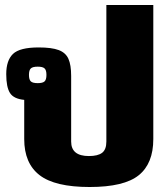

<svg xmlns="http://www.w3.org/2000/svg" viewBox="-20 -734 669 769"><path d="M77 -177V-334Q35 -338 20 -361.5Q5 -385 5 -437Q5 -492 32 -518Q59 -544 135 -544Q187 -544 215 -533.5Q243 -523 254 -498.5Q265 -474 265 -430V-167Q265 -109 336 -109Q372 -109 389 -122Q406 -135 406 -167V-714H594V-177Q594 -79 535.5 -32Q477 15 339 15Q200 15 138.5 -32.5Q77 -80 77 -177ZM166 -434Q166 -453 158.5 -460Q151 -467 131 -467Q111 -467 103.5 -460Q96 -453 96 -434Q96 -415 103.5 -408Q111 -401 131 -401Q151 -401 158.5 -408Q166 -415 166 -434Z"/></svg>

Font: Pridi
Style: Bold
Weight: 700
Designer: Katatrad Team
Foundry: CadsonDemak
Version: Version 1.001